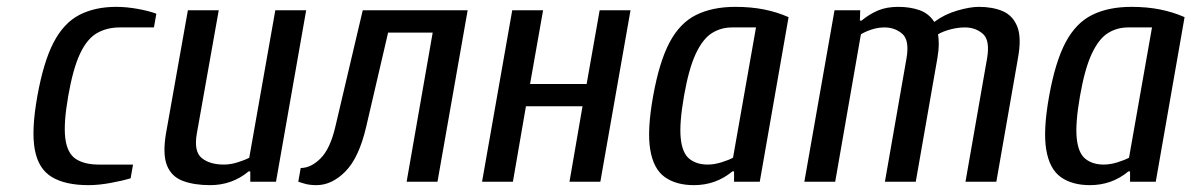

<svg xmlns="http://www.w3.org/2000/svg" viewBox="-20 -530 3475 560"><path d="M238 10Q171 10 131.5 -13.5Q92 -37 81.5 -93.5Q71 -150 89 -250Q107 -350 136.5 -406.5Q166 -463 211.5 -486.5Q257 -510 319 -510Q349 -510 382 -504Q415 -498 436 -490L429 -450H329Q292 -450 263 -433.5Q234 -417 213.5 -373.5Q193 -330 179 -250Q165 -170 170.5 -126.5Q176 -83 201 -66.5Q226 -50 268 -50H368L361 -10Q338 -3 303 3.5Q268 10 238 10Z M593 10Q546 10 513 -2.5Q480 -15 467 -47.5Q454 -80 464 -140L528 -500H618L554 -140Q545 -88 568.5 -69Q592 -50 633 -50Q652 -50 673 -56.5Q694 -63 707 -70L783 -500H873L785 0H710V-30H705Q657 10 593 10Z M903 10Q881 10 866 5Q851 0 850 0L857 -40Q887 -40 915 -68Q943 -96 958 -160L1038 -500H1344L1256 0H1166L1242 -435H1112L1048 -160Q1027 -70 987.5 -30Q948 10 903 10Z M1386 0 1474 -500H1564L1526 -285H1691L1729 -500H1819L1731 0H1641L1679 -220H1514L1476 0Z M2004 10Q1952 10 1919 -13.5Q1886 -37 1876.5 -93.5Q1867 -150 1885 -250Q1903 -350 1933 -406.5Q1963 -463 2010.5 -486.5Q2058 -510 2125 -510Q2170 -510 2208 -502.5Q2246 -495 2280 -480L2196 0H2121V-30H2116Q2068 10 2004 10ZM2044 -50Q2063 -50 2084 -56.5Q2105 -63 2118 -70L2185 -450H2115Q2083 -450 2056.5 -433.5Q2030 -417 2009.5 -373.5Q1989 -330 1975 -250Q1961 -170 1965.5 -126.5Q1970 -83 1991 -66.5Q2012 -50 2044 -50Z M2326 0 2414 -500H2489L2488 -470H2493Q2516 -489 2541 -499.5Q2566 -510 2600 -510Q2634 -510 2661.5 -500.5Q2689 -491 2705 -466Q2734 -488 2771.5 -499Q2809 -510 2835 -510Q2875 -510 2904.5 -497.5Q2934 -485 2947 -452.5Q2960 -420 2949 -360L2886 0H2796L2859 -360Q2868 -413 2846.5 -431.5Q2825 -450 2795 -450Q2773 -450 2751 -444Q2729 -438 2716 -430Q2718 -419 2718 -401Q2718 -383 2714 -360L2651 0H2561L2624 -360Q2633 -413 2611.5 -431.5Q2590 -450 2560 -450Q2541 -450 2522.5 -444Q2504 -438 2491 -430L2416 0Z M3159 10Q3107 10 3074 -13.5Q3041 -37 3031.5 -93.5Q3022 -150 3040 -250Q3058 -350 3088 -406.5Q3118 -463 3165.5 -486.5Q3213 -510 3280 -510Q3325 -510 3363 -502.5Q3401 -495 3435 -480L3351 0H3276V-30H3271Q3223 10 3159 10ZM3199 -50Q3218 -50 3239 -56.5Q3260 -63 3273 -70L3340 -450H3270Q3238 -450 3211.5 -433.5Q3185 -417 3164.5 -373.5Q3144 -330 3130 -250Q3116 -170 3120.5 -126.5Q3125 -83 3146 -66.5Q3167 -50 3199 -50Z"/></svg>

Font: Cuprum
Style: Italic
Weight: 400
Italic angle: -10°
Designer: Jovanny Lemonad
Foundry: Jovanny Lemonad
Version: Version 3.000